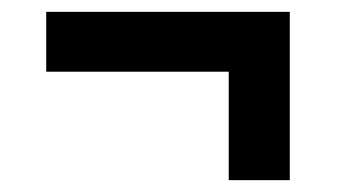

<svg xmlns="http://www.w3.org/2000/svg" viewBox="-20 -423 570 324"><path d="M366 -119V-302H58V-403H469V-119Z"/></svg>

Font: Noto Sans Mono Condensed
Style: Bold
Weight: 700
Width: 3
Designer: Monotype Design Team
Foundry: Monotype Imaging Inc.
Version: Version 2.014